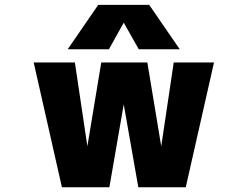

<svg xmlns="http://www.w3.org/2000/svg" viewBox="-20 -788 1040 810"><path d="M502 -692.4 439.5 -580.1H265.6L394.5 -767.6H609.4L738.3 -580.1H565.4ZM502 -347.7 441.4 2H241.2L122.1 -524.4H295.9L348.6 -170.9L407.2 -524.4H601.6L660.2 -170.9L712.9 -524.4H882.8L763.7 2H563.5Z"/></svg>

Font: GenEi Gothic M Heavy
Style: Regular
Weight: 800
Designer: o_tamon (Modified); [Source Han Sans]
Ryoko NISHIZUKA  (kana & ideographs); Paul D. Hunt (Latin, Greek & Cyrillic); Wenl
Version: Version 1.1a;Original Version 1.004